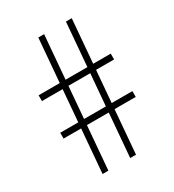

<svg xmlns="http://www.w3.org/2000/svg" viewBox="-179 -843 858 945"><g transform="rotate(-30 250.0 -370.0)"><path d="M281 0 343 -740H376L314 0ZM45 -247V-280H455V-247ZM124 0 186 -740H219L157 0ZM45 -460V-493H455V-460Z"/></g></svg>

Font: Encode Sans Condensed Thin
Style: Regular
Weight: 100
Width: 3
Designer: Multiple Designers
Foundry: Impallari Type
Version: Version 3.002